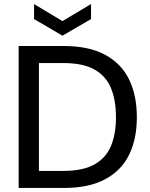

<svg xmlns="http://www.w3.org/2000/svg" viewBox="-20 -927 742 947"><path d="M72 0V-700H296Q418 -700 498 -657Q578 -614 616.5 -535.5Q655 -457 655 -349Q655 -241 616.5 -163Q578 -85 498 -42.5Q418 0 296 0ZM172 -84H292Q389 -84 446 -116Q503 -148 527.5 -207.5Q552 -267 552 -349Q552 -432 527.5 -492Q503 -552 446 -584Q389 -616 292 -616H172ZM288 -751 148 -833V-907L288 -823L429 -907V-833Z"/></svg>

Font: DM Sans 24pt Medium
Style: Regular
Weight: 500
Designer: Colophon Foundry, Jonny Pinhorn
Foundry: Colophon Foundry
Version: Version 4.004;gftools[0.9.30]